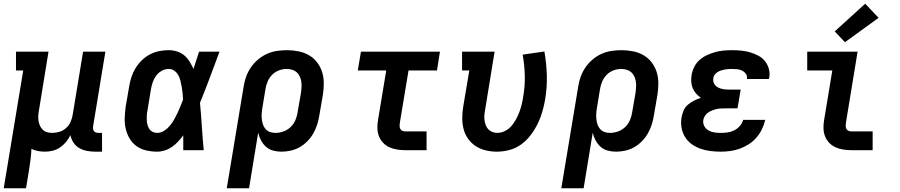

<svg xmlns="http://www.w3.org/2000/svg" viewBox="-23 -808 4843 1033"><path d="M-3 205 102 -429H63V-530H238L187 -217Q184 -202 183 -187.5Q182 -173 184 -159Q186 -145 191.5 -132.5Q197 -120 206.5 -110.5Q216 -101 229.5 -97Q243 -93 258 -93Q278 -93 297.5 -99Q317 -105 332.5 -119Q348 -133 356.5 -152Q365 -171 368 -190L424 -530H544L478 -129Q477 -121 478 -114Q479 -107 483 -102Q487 -97 493.5 -95Q500 -93 508 -93H526V8H491Q468 8 445.5 4Q423 0 404 -11Q385 -22 372.5 -40.5Q360 -59 356 -81Q346 -61 332 -44Q318 -27 299.5 -14.5Q281 -2 260 3Q239 8 219 8Q200 8 181.5 4.5Q163 1 146 -7Q145 21 141.5 48Q138 75 134 102L117 205Z M822 8Q793 8 764 1.5Q735 -5 712 -21.5Q689 -38 674.5 -62.5Q660 -87 653.5 -115Q647 -143 648 -173Q649 -203 653 -233L672 -343Q676 -368 684 -393Q692 -418 706 -441Q720 -464 740 -483.5Q760 -503 784 -515.5Q808 -528 833.5 -533Q859 -538 885 -538Q908 -538 930 -531Q952 -524 969 -509.5Q986 -495 997.5 -476Q1009 -457 1018 -437Q1025 -460 1033 -483.5Q1041 -507 1048 -530H1158Q1132 -461 1106.5 -392Q1081 -323 1053 -255Q1059 -191 1063 -127.5Q1067 -64 1073 0H963Q963 -20 963 -40Q963 -60 963 -80Q950 -62 935 -46Q920 -30 902 -17.5Q884 -5 863.5 1.5Q843 8 822 8ZM822 -93Q842 -93 859.5 -104Q877 -115 890 -130.5Q903 -146 913 -163.5Q923 -181 931.5 -199Q940 -217 947.5 -235.5Q955 -254 962 -272Q961 -289 959.5 -306Q958 -323 955 -339.5Q952 -356 948 -372.5Q944 -389 936.5 -403Q929 -417 915.5 -427Q902 -437 885 -437Q865 -437 847 -427Q829 -417 817 -400.5Q805 -384 798.5 -365Q792 -346 789 -327L771 -217Q768 -203 767 -190Q766 -177 766.5 -163.5Q767 -150 770 -138Q773 -126 779.5 -115.5Q786 -105 797.5 -99Q809 -93 822 -93Z M1197 205 1288 -343Q1292 -370 1301.5 -396Q1311 -422 1327 -445.5Q1343 -469 1365.5 -488Q1388 -507 1414 -518.5Q1440 -530 1467 -534Q1494 -538 1521 -538Q1552 -538 1582.5 -532Q1613 -526 1639 -511Q1665 -496 1683 -472.5Q1701 -449 1710 -420.5Q1719 -392 1719 -360Q1719 -328 1714 -297L1695 -187Q1691 -162 1683.5 -138Q1676 -114 1663 -91Q1650 -68 1631 -48.5Q1612 -29 1589 -16Q1566 -3 1541 2.5Q1516 8 1491 8Q1468 8 1446 2Q1424 -4 1408 -18.5Q1392 -33 1381.5 -52.5Q1371 -72 1366 -94L1317 205ZM1459 -93Q1480 -93 1501.5 -100.5Q1523 -108 1540 -124Q1557 -140 1566 -161Q1575 -182 1578 -203L1597 -313Q1599 -328 1599.5 -343Q1600 -358 1597.5 -372Q1595 -386 1589 -398.5Q1583 -411 1572.5 -420Q1562 -429 1548 -433Q1534 -437 1519 -437Q1498 -437 1477 -429Q1456 -421 1440.5 -405Q1425 -389 1416.5 -368.5Q1408 -348 1405 -327L1389 -230Q1386 -214 1385 -198.5Q1384 -183 1385.5 -168Q1387 -153 1391.5 -139Q1396 -125 1405.5 -114Q1415 -103 1429 -98Q1443 -93 1459 -93Z M2157 0Q2135 0 2113 -3.5Q2091 -7 2071.5 -16Q2052 -25 2037.5 -40.5Q2023 -56 2015.5 -76Q2008 -96 2007.5 -118.5Q2007 -141 2011 -163L2055 -429H1902L1919 -530H2344L2328 -429H2175L2128 -146Q2127 -138 2127 -130Q2127 -122 2130.5 -115Q2134 -108 2141.5 -104.5Q2149 -101 2157 -101H2272V0Z M2650 8Q2620 8 2590.5 1Q2561 -6 2537 -21.5Q2513 -37 2496 -60.5Q2479 -84 2471.5 -112.5Q2464 -141 2464 -171.5Q2464 -202 2469 -233L2502 -429H2463V-530H2638L2587 -217Q2584 -202 2583 -188Q2582 -174 2584 -160.5Q2586 -147 2590.5 -134.5Q2595 -122 2604 -112.5Q2613 -103 2626 -98Q2639 -93 2652 -93Q2673 -93 2693.5 -103Q2714 -113 2728.5 -130Q2743 -147 2753.5 -166.5Q2764 -186 2771.5 -206Q2779 -226 2784 -246.5Q2789 -267 2792 -288Q2802 -346 2800.5 -402Q2799 -458 2789 -514L2906 -531Q2917 -468 2919 -403.5Q2921 -339 2910 -273Q2904 -239 2894.5 -206Q2885 -173 2869.5 -141.5Q2854 -110 2832 -81Q2810 -52 2781 -31Q2752 -10 2718 -1Q2684 8 2650 8Z M2997 205 3088 -343Q3092 -370 3101.5 -396Q3111 -422 3127 -445.5Q3143 -469 3165.5 -488Q3188 -507 3214 -518.5Q3240 -530 3267 -534Q3294 -538 3321 -538Q3352 -538 3382.5 -532Q3413 -526 3439 -511Q3465 -496 3483 -472.5Q3501 -449 3510 -420.5Q3519 -392 3519 -360Q3519 -328 3514 -297L3495 -187Q3491 -162 3483.5 -138Q3476 -114 3463 -91Q3450 -68 3431 -48.5Q3412 -29 3389 -16Q3366 -3 3341 2.5Q3316 8 3291 8Q3268 8 3246 2Q3224 -4 3208 -18.5Q3192 -33 3181.5 -52.5Q3171 -72 3166 -94L3117 205ZM3259 -93Q3280 -93 3301.5 -100.5Q3323 -108 3340 -124Q3357 -140 3366 -161Q3375 -182 3378 -203L3397 -313Q3399 -328 3399.5 -343Q3400 -358 3397.5 -372Q3395 -386 3389 -398.5Q3383 -411 3372.5 -420Q3362 -429 3348 -433Q3334 -437 3319 -437Q3298 -437 3277 -429Q3256 -421 3240.5 -405Q3225 -389 3216.5 -368.5Q3208 -348 3205 -327L3189 -230Q3186 -214 3185 -198.5Q3184 -183 3185.5 -168Q3187 -153 3191.5 -139Q3196 -125 3205.5 -114Q3215 -103 3229 -98Q3243 -93 3259 -93Z M3855 8Q3827 8 3799 4.5Q3771 1 3745.5 -8Q3720 -17 3698.5 -32.5Q3677 -48 3663 -70.5Q3649 -93 3644 -120.5Q3639 -148 3644 -176Q3647 -195 3655 -213.5Q3663 -232 3678.5 -245Q3694 -258 3712 -267Q3730 -276 3748 -282Q3734 -291 3722.5 -304Q3711 -317 3704 -333.5Q3697 -350 3696 -368.5Q3695 -387 3698 -405Q3702 -428 3713 -449.5Q3724 -471 3742 -486.5Q3760 -502 3782 -512Q3804 -522 3826 -528Q3848 -534 3870.5 -536Q3893 -538 3916 -538Q3941 -538 3965.5 -535.5Q3990 -533 4012.5 -526.5Q4035 -520 4056 -509Q4077 -498 4091.5 -480.5Q4106 -463 4113 -439.5Q4120 -416 4116 -391Q4115 -389 4114.5 -387Q4114 -385 4114 -383H3995Q3995 -384 3995.5 -384.5Q3996 -385 3996 -386Q3998 -400 3990 -411Q3982 -422 3970 -428Q3958 -434 3944 -435.5Q3930 -437 3916 -437Q3906 -437 3896 -436.5Q3886 -436 3876 -434Q3866 -432 3856.5 -429Q3847 -426 3838 -420.5Q3829 -415 3822.5 -406.5Q3816 -398 3815 -388Q3812 -372 3819 -358.5Q3826 -345 3839 -338Q3852 -331 3867 -328.5Q3882 -326 3898 -326H3962L3945 -225H3881Q3869 -225 3857 -224.5Q3845 -224 3833.5 -221.5Q3822 -219 3810 -214.5Q3798 -210 3787.5 -203Q3777 -196 3770 -185Q3763 -174 3761 -163Q3758 -145 3766 -130Q3774 -115 3788.5 -106.5Q3803 -98 3820 -95.5Q3837 -93 3855 -93Q3873 -93 3891.5 -95.5Q3910 -98 3927 -106.5Q3944 -115 3957.5 -130Q3971 -145 3975 -163H4094Q4088 -137 4076.5 -113Q4065 -89 4047 -68Q4029 -47 4005.5 -32Q3982 -17 3957 -8Q3932 1 3906 4.5Q3880 8 3855 8Z M4557 0Q4535 0 4513 -3.5Q4491 -7 4471.5 -16Q4452 -25 4437.5 -40.5Q4423 -56 4415.5 -76Q4408 -96 4407.5 -118.5Q4407 -141 4411 -163L4455 -429H4320V-530H4591L4528 -146Q4527 -138 4527 -130Q4527 -122 4530.5 -115Q4534 -108 4541.5 -104.5Q4549 -101 4557 -101H4672V0ZM4523 -581 4468 -639 4632 -788 4704 -712Z"/></svg>

Font: Iosevka Slab Extended Oblique
Style: Bold
Weight: 700
Width: 7
Italic angle: -9°
Monospace: yes
Designer: Belleve Invis
Foundry: Belleve Invis
Version: Version 11.1.1; ttfautohint (v1.8.3)